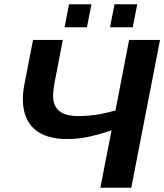

<svg xmlns="http://www.w3.org/2000/svg" viewBox="-20 -874 765 894"><path d="M447.3 0 499.5 -267.1Q427.2 -243.2 381.6 -234.9Q335.9 -226.6 292.5 -226.6Q191.4 -226.6 138.9 -274.2Q86.4 -321.8 86.4 -413.1Q86.4 -444.3 94.2 -484.4L133.8 -688H272.5L233.4 -485.8Q227.1 -449.2 227.1 -428.7Q227.1 -380.9 255.9 -357.2Q284.7 -333.5 345.7 -333.5Q425.3 -333.5 517.6 -359.4L581.1 -688H725.1L591.3 0ZM492.2 -747.1 513.2 -854H619.1L598.1 -747.1ZM280.8 -747.1 301.3 -854H405.8L384.8 -747.1Z"/></svg>

Font: Liberation Sans
Style: Bold Italic
Weight: 700
Italic angle: -12°
Designer: Steve Matteson
Foundry: Ascender Corporation
Version: Version 2.1.5